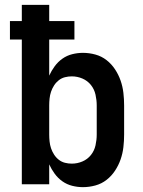

<svg xmlns="http://www.w3.org/2000/svg" viewBox="-20 -760 590 792"><path d="M322 12Q300 12 278 6.5Q256 1 237.5 -12Q219 -25 205.5 -43.5Q192 -62 183 -82V0H70V-597H21V-673H70V-740H183V-673H287V-597H183V-448Q192 -468 205.5 -486.5Q219 -505 237.5 -518Q256 -531 278 -536.5Q300 -542 322 -542Q348 -542 373.5 -535Q399 -528 419.5 -512Q440 -496 454.5 -474Q469 -452 477.5 -427.5Q486 -403 489 -377Q492 -351 492 -325V-205Q492 -179 489 -153Q486 -127 477.5 -102.5Q469 -78 454.5 -56Q440 -34 419.5 -18Q399 -2 373.5 5Q348 12 322 12ZM276 -85Q299 -85 320 -94Q341 -103 355 -120.5Q369 -138 374 -160.5Q379 -183 379 -205V-325Q379 -347 374 -369.5Q369 -392 355 -409.5Q341 -427 320 -436Q299 -445 276 -445Q262 -445 248 -441.5Q234 -438 222.5 -429Q211 -420 203 -407.5Q195 -395 190.5 -381.5Q186 -368 184.5 -353.5Q183 -339 183 -325V-205Q183 -191 184.5 -176.5Q186 -162 190.5 -148.5Q195 -135 203 -122.5Q211 -110 222.5 -101Q234 -92 248 -88.5Q262 -85 276 -85Z"/></svg>

Font: Lode Term
Style: Bold
Weight: 700
Monospace: yes
Designer: Belleve Invis
Foundry: Belleve Invis
Version: Version 29.2.0